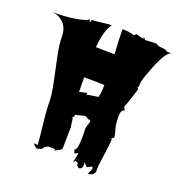

<svg xmlns="http://www.w3.org/2000/svg" viewBox="-145 -868 994 1057"><g transform="rotate(20 351.5 -339.5)"><path d="M536.1 -286.6 538.1 -249Q538.1 -235.8 546.1 -210Q554.2 -184.1 554.2 -170.4L535.6 -154.8L544.4 -158.2Q544.4 -126 534.4 -63Q524.4 0 524.4 33.2H525.4Q525.4 49.3 513.2 58.3Q501 67.4 485.8 67.4L500.5 33.2L496.1 22.5L494.1 22L470.2 34.2L465.8 33.2L447.3 13.7L448.7 26.9Q448.7 55.2 427.2 55.2Q426.3 54.2 422.4 50.8Q413.6 43.9 413.6 40Q413.6 36.1 417 33.2L397.9 22.5L387.7 37.1Q388.2 27.8 393.1 8.1Q397.9 -11.7 397.9 -22.5L378.4 -11.7L370.1 -33.7Q388.7 -33.7 388.7 -116.2L387.7 -159.7Q387.7 -168.5 393.3 -184.8Q398.9 -201.2 398.9 -208.5Q398.9 -215.8 392.1 -215.8L387.7 -214.8L365.7 -226.6Q354 -226.6 337.2 -220.7Q320.3 -214.8 308.1 -214.8V-204.1L294.9 -189L302.7 -193.4Q310.1 -142.1 310.1 -140.6L308.1 -11.7L269.5 10.7L270.5 3.4L267.1 1H230L210.4 10.7Q209 28.3 171.4 33.2L149.9 13.7Q149.9 10.7 157.7 10.7Q165.5 10.7 171.4 14.6Q170.9 -22 161.4 -98.4Q151.9 -174.8 151.9 -222.4Q151.9 -270 137.2 -340.1Q122.6 -410.2 107.9 -479Q93.3 -547.9 93.3 -595.2Q93.3 -642.6 65.4 -671.1Q37.6 -699.7 -2 -702.1Q80.1 -702.1 137.5 -712.6Q194.8 -723.1 206.1 -735.8L208 -723.6L210 -722.7Q215.8 -722.7 215.8 -732.4L214.8 -735.8Q233.9 -735.8 272 -741Q310.1 -746.1 330.1 -746.1Q297.9 -705.1 289.1 -603Q356.9 -601.6 398.9 -601.1Q393.1 -683.6 393.1 -746.1Q437 -746.1 463.4 -735.8L473.6 -746.1Q480.5 -746.1 495.1 -741Q509.8 -735.8 518.6 -735.8V-746.1L530.3 -732.4L597.2 -735.8Q604.5 -725.1 630.1 -724.1Q655.8 -723.1 665 -712.9H692.4Q656.7 -707 608.4 -573.2Q586.9 -518.6 585.9 -498L585 -475.6H578.1L586.9 -464.8Q561.5 -378.9 547.4 -348.6L558.1 -328.6Q536.1 -328.6 536.1 -286.6ZM330.1 -339.8 393.1 -350.1V-344.7Q403.3 -359.9 404.3 -422.9Q356.4 -425.3 285.2 -424.8Q286.1 -359.4 286.1 -339.8L330.1 -350.1Z"/></g></svg>

Font: Butcherman Caps
Style: Regular
Weight: 400
Version: Version 001.003